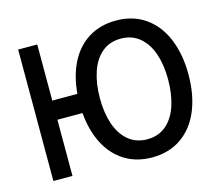

<svg xmlns="http://www.w3.org/2000/svg" viewBox="-106 -867 1147 1016"><g transform="rotate(-15 468.0 -359.0)"><path d="M906.5 -360Q906.5 -248.5 871.5 -163.8Q836.5 -79 769.2 -32Q702 15 608.5 15Q522.5 15 458.5 -25.2Q394.5 -65.5 357.2 -138.2Q320 -211 312 -307.5H174.5V0H70V-720H174.5V-412.5H312Q320 -509 357 -581.8Q394 -654.5 458 -694.5Q522 -734.5 608.5 -734.5Q702 -734.5 769.2 -687.2Q836.5 -640 871.5 -555.2Q906.5 -470.5 906.5 -360ZM608.5 -635.5Q546.5 -635.5 504.5 -599.5Q462.5 -563.5 441.8 -501Q421 -438.5 421 -358Q421 -278.5 442 -216.8Q463 -155 505.2 -119.8Q547.5 -84.5 608.5 -84.5Q670 -84.5 712 -120.5Q754 -156.5 774.8 -219.5Q795.5 -282.5 795.5 -363.5Q795.5 -442.5 774.5 -504Q753.5 -565.5 711.2 -600.5Q669 -635.5 608.5 -635.5Z"/></g></svg>

Font: Manrope KiralyPet SmBd KiralyPet
Style: Regular
Weight: 600
Designer: Mikhail Sharanda
Foundry: Mikhail Sharanda
Version: Version 4.502